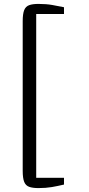

<svg xmlns="http://www.w3.org/2000/svg" viewBox="-20 -824 453 981"><path d="M176.5 137Q146.5 137 128.8 130.5Q111 124 103.5 105Q96 86 96 48.5V-715.5Q96 -753 103.5 -772Q111 -791 128.8 -797.5Q146.5 -804 176.5 -804Q216.5 -804 247.2 -798.5Q278 -793 307 -787V-752.5H165V84.5H307V119Q275.5 126.5 245 131.8Q214.5 137 176.5 137Z"/></svg>

Font: Merriweather 36pt Light
Style: Regular
Weight: 300
Designer: Eben Sorkin
Foundry: Eben Sorkin
Version: Version 2.100